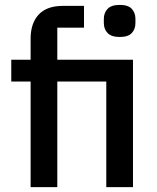

<svg xmlns="http://www.w3.org/2000/svg" viewBox="-20 -764 641 784"><path d="M105 -431H26V-520H105V-606Q105 -669 138 -704.5Q171 -740 237 -740H323V-651H214V-520H523V0H414V-431H214V0H105ZM469 -613Q435 -613 419.5 -629Q404 -645 404 -670V-687Q404 -712 419.5 -728Q435 -744 469 -744Q503 -744 518 -728Q533 -712 533 -687V-670Q533 -645 518 -629Q503 -613 469 -613Z"/></svg>

Font: IBM Plex Sans Arabic Medium
Style: Regular
Weight: 500
Designer: Mike Abbink, Paul van der Laan, Pieter van Rosmalen, Wael Morcos, Khajak Apelian
Foundry: Bold Monday
Version: Version 1.1